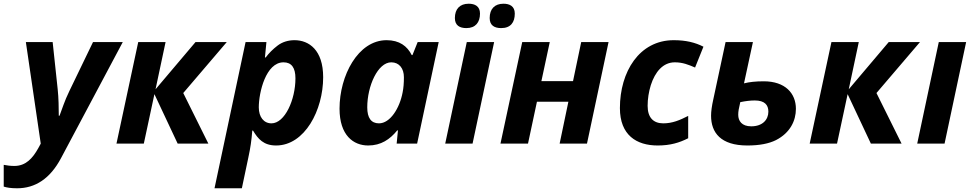

<svg xmlns="http://www.w3.org/2000/svg" viewBox="-89 -772 5229 1032"><path d="M3 240C100 240 180 189 239 78L571 -546H411L284 -283C257 -228 244 -183 231 -150H227C227 -189 226 -248 221 -293L194 -546H50L130 0L117 24C86 80 49 120 -12 120C-35 120 -52 117 -69 114V231C-53 236 -32 240 3 240Z M537 0H684L741 -266L866 0H1031L896 -272L1130 -546H962L747 -292L801 -546H654Z M1211 240 1246 74C1257 23 1263 -17 1267 -70H1271C1298 -25 1328 10 1395 10C1549 10 1648 -180 1648 -357C1648 -503 1572 -556 1494 -556C1459 -556 1428 -546 1403 -527C1378 -508 1356 -486 1339 -463H1335L1343 -546H1231L1064 240ZM1370 -109C1329 -109 1302 -143 1302 -195C1302 -275 1340 -437 1435 -437C1478 -437 1499 -408 1499 -351C1499 -236 1442 -109 1370 -109Z M1890 10C1959 10 2007 -23 2046 -71H2050L2043 0H2153L2269 -546H2156L2128 -476H2124C2100 -524 2058 -556 1989 -556C1835 -556 1736 -365 1736 -188C1736 -44 1811 10 1890 10ZM1948 -109C1906 -109 1885 -138 1885 -195C1885 -310 1942 -437 2014 -437C2057 -437 2082 -404 2082 -357C2082 -326 2080 -299 2075 -275C2059 -190 2008 -109 1948 -109Z M2451 0 2567 -546H2420L2304 0ZM2605 -621C2656 -621 2678 -652 2678 -699C2678 -739 2650 -752 2617 -752C2570 -752 2543 -724 2543 -675C2543 -635 2569 -621 2605 -621ZM2418 -621C2467 -621 2491 -652 2491 -699C2491 -739 2463 -752 2430 -752C2383 -752 2356 -724 2356 -675C2356 -635 2382 -621 2418 -621Z M2749 0 2797 -225H2966L2919 0H3066L3182 -546H3035L2991 -336H2821L2866 -546H2718L2601 0Z M3446 10C3514 10 3563 -5 3610 -29V-149C3565 -126 3525 -109 3476 -109C3423 -109 3392 -140 3392 -203C3392 -241 3398 -278 3409 -314C3432 -386 3475 -437 3538 -437C3581 -437 3612 -424 3647 -409L3692 -521C3647 -544 3597 -556 3532 -556C3347 -556 3243 -386 3243 -191C3243 -46 3332 10 3446 10Z M3928 10C3993 10 4044 0 4082 -19C4158 -58 4189 -123 4189 -187C4189 -271 4131 -335 4016 -335C3972 -335 3938 -331 3910 -324L3958 -546H3811L3745 -238C3737 -202 3733 -173 3733 -150C3733 -59 3785 10 3928 10ZM3949 -93C3898 -93 3879 -122 3879 -155C3879 -174 3882 -188 3890 -223C3919 -229 3945 -232 3968 -232C4021 -232 4041 -208 4041 -172C4041 -129 4010 -93 3949 -93Z M4263 0H4410L4467 -266L4592 0H4757L4622 -272L4856 -546H4688L4473 -292L4527 -546H4380Z M4988 0 5104 -546H4957L4841 0Z"/></svg>

Font: BC Sans
Style: Bold Italic
Weight: 700
Italic angle: -12°
Designer: Monotype Design Team
Province of B.C.
Foundry: Monotype Imaging Inc.
Version: Version 2.000;GOOG;noto-source:20170915:90ef993387c0